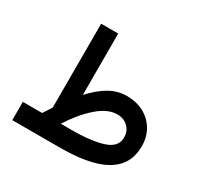

<svg xmlns="http://www.w3.org/2000/svg" viewBox="-147 -848 1044 1017"><g transform="rotate(30 375.5 -339.0)"><path d="M161.1 -111.8Q169.4 -125.5 178.5 -138.7Q187.5 -151.9 195.3 -164.6V-677.7H299.8V-302.2Q349.1 -356.9 399.4 -385.7Q449.7 -414.6 505.9 -414.6Q565.4 -414.6 610.6 -389.9Q655.8 -365.2 681.2 -322Q706.5 -278.8 706.5 -222.7Q706.1 -142.6 661.4 -93.5Q616.7 -44.4 533.9 -22.2Q451.2 0 336.9 0H43V-111.8ZM510.3 -304.7Q453.1 -304.7 392.3 -252.2Q331.5 -199.7 274.9 -112.3L338.4 -111.8Q460 -111.8 531 -134.5Q602.1 -157.2 602.1 -215.8Q602.1 -254.9 576.4 -279.8Q550.8 -304.7 510.3 -304.7Z"/></g></svg>

Font: Vazirmatn FD NL Medium
Style: Regular
Weight: 500
Designer: Saber Rastikerdar
Foundry: Saber Rastikerdar
Version: Version 33.003